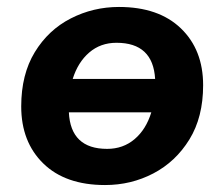

<svg xmlns="http://www.w3.org/2000/svg" viewBox="-20 -521 644 552"><path d="M282 11Q168 11 104.5 -51Q41 -113 41 -215Q41 -307 80 -371Q119 -435 183.5 -468Q248 -501 322 -501Q436 -501 500 -439.5Q564 -378 564 -276Q564 -184 524.5 -120Q485 -56 421 -22.5Q357 11 282 11ZM315 -398Q269 -398 236.5 -370Q204 -342 189 -294H426Q420 -398 315 -398ZM288 -93Q334 -93 367 -121Q400 -149 415 -198H178Q183 -93 288 -93Z"/></svg>

Font: Nunito ExtraBold
Style: Italic
Weight: 800
Italic angle: -9°
Designer: Vernon Adams
Foundry: Vernon Adams
Version: Version 3.601; ttfautohint (v1.8.2.53-6de2)